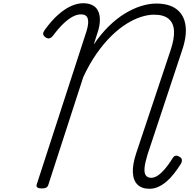

<svg xmlns="http://www.w3.org/2000/svg" viewBox="-20 -1152 1211 1190"><path d="M907 18Q859 18 832.5 -7.5Q806 -33 803.5 -82.5Q801 -132 824 -202L1037 -840Q1061 -911 1058.5 -960Q1056 -1009 1025.5 -1035Q995 -1061 935 -1061Q897 -1061 853.5 -1047Q810 -1033 763.5 -1004Q717 -975 670 -929Q623 -883 578.5 -819.5Q534 -756 496 -674L280 -8Q277 4 267.5 10Q258 16 239 16Q221 16 212 10Q203 4 208 -10L516 -958Q532 -1010 524 -1036.5Q516 -1063 482 -1063Q457 -1063 430 -1048.5Q403 -1034 372.5 -1005Q342 -976 308 -930Q295 -915 283.5 -914Q272 -913 260 -922Q248 -932 247.5 -942Q247 -952 257 -966Q298 -1023 339 -1059.5Q380 -1096 419.5 -1114Q459 -1132 495 -1132Q528 -1132 551.5 -1120.5Q575 -1109 586.5 -1087Q598 -1065 599 -1035Q600 -1005 590 -967L561 -876Q605 -941 654.5 -989.5Q704 -1038 755.5 -1069Q807 -1100 856 -1115Q905 -1130 948 -1130Q1029 -1130 1075 -1094.5Q1121 -1059 1130 -993.5Q1139 -928 1108 -838L894 -193Q879 -144 876 -112.5Q873 -81 883.5 -65.5Q894 -50 917 -50Q937 -50 958 -64Q979 -78 1001.5 -104Q1024 -130 1049 -170Q1057 -184 1067.5 -186.5Q1078 -189 1091 -181Q1105 -174 1107 -163Q1109 -152 1102 -138Q1081 -105 1058.5 -76Q1036 -47 1011 -26Q986 -5 960 6.5Q934 18 907 18Z"/></svg>

Font: Playwrite CU Light
Style: Regular
Weight: 300
Designer: Veronika Burian, José Scaglione
Foundry: TypeTogether
Version: Version 1.002